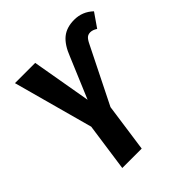

<svg xmlns="http://www.w3.org/2000/svg" viewBox="-191 -844 979 979"><g transform="rotate(-45 298.5 -354.0)"><path d="M171 -261 53 -693H199L255 -371L347 -590Q371 -652 405.5 -680Q440 -708 495 -708Q554 -708 597 -667L545 -592Q525 -605 508 -605Q493 -605 483 -596.5Q473 -588 462 -565L311 -262L274 0H134Z"/></g></svg>

Font: Fira Sans Extra Condensed SemiBold
Style: Italic
Weight: 600
Width: 3
Italic angle: -8°
Designer: Carrois Corporate & Edenspiekermann AG
Foundry: Carrois Corporate GbR & Edenspiekermann AG
Version: Version 4.203